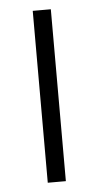

<svg xmlns="http://www.w3.org/2000/svg" viewBox="-44 -562 305 592"><g transform="rotate(-5 108.0 -266.0)"><path d="M136 0V-532H80V0Z"/></g></svg>

Font: Noto Sans Ethiopic SemiCondensed Light
Style: Regular
Weight: 300
Width: 4
Designer: Monotype Design Team
Foundry: Monotype Imaging Inc.
Version: Version 2.102